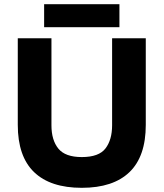

<svg xmlns="http://www.w3.org/2000/svg" viewBox="-20 -887 782 918"><path d="M677 -704V-290Q677 -139 599 -64Q521 11 371 11Q221 11 143 -64Q65 -139 65 -290V-704H226V-288Q226 -217 259 -176.5Q292 -136 371 -136Q453 -136 484.5 -177.5Q516 -219 516 -288V-704ZM551 -867V-757H191V-867Z"/></svg>

Font: Prodigy Sans
Style: Bold
Weight: 700
Designer: Wei Huang
Foundry: Wei Huang
Version: Version 1.003; ttfautohint (v1.8.3)